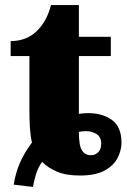

<svg xmlns="http://www.w3.org/2000/svg" viewBox="-20 -681 499 757"><path d="M34 47Q41 3 57.5 -36.5Q74 -76 106 -119Q100 -145 98 -176Q96 -207 96 -244V-460H22V-519Q84 -519 124.5 -558Q165 -597 181 -661H291V-536H417V-460H291V-232Q296 -233 306.5 -234Q317 -235 327 -235Q384 -235 421.5 -208Q459 -181 459 -118Q459 -90 444.5 -60Q430 -30 394 -9.5Q358 11 295 11Q240 11 204 -4.5Q168 -20 146 -43Q130 -21 121.5 7.5Q113 36 110 56ZM338 -69Q355 -69 367 -80.5Q379 -92 379 -115Q379 -141 360.5 -152.5Q342 -164 319 -164Q311 -164 302.5 -163Q294 -162 291 -161Q291 -106 303.5 -87.5Q316 -69 338 -69Z"/></svg>

Font: Noto Serif Black
Style: Regular
Weight: 900
Designer: Monotype Design Team
Foundry: Monotype Imaging Inc.
Version: Version 2.014; ttfautohint (v1.8.4.7-5d5b)